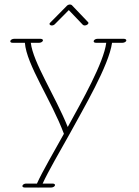

<svg xmlns="http://www.w3.org/2000/svg" viewBox="-20 -628 621 855"><path d="M210.7 -514.6C215.6 -514.6 220.5 -516.6 223.9 -520L286.4 -583L348.9 -517.6C350.8 -515.6 354.2 -514.6 357.7 -514.6C365 -514.6 373.8 -520 373.8 -525.9C373.8 -527.3 373.3 -528.3 372.3 -529.3L300 -605C298.6 -606.4 295.2 -607.9 291.7 -607.9C286.9 -607.9 281.5 -606 278.1 -602.5L203.4 -526.9C201.4 -524.9 200.4 -523.4 200.4 -521.5C200.4 -517.6 205.3 -514.6 210.7 -514.6ZM25.9 -443.8C25.9 -439.9 29.8 -437.5 35.6 -437.5H90.8C97.7 -340.3 209 -181.2 264.6 -32.2C222.2 44.4 168.9 135.3 144.5 189.5H95.7C88.9 189.5 82 193.4 80.1 198.2C78.1 203.1 82.5 207 89.4 207H146.5C147.5 207 148.4 207.5 149.4 207.5C150.9 207.5 152.3 207.5 153.8 207H208.5C215.3 207 222.7 203.1 224.6 198.2C226.6 193.4 221.7 189.5 214.8 189.5H169.9C194.3 135.7 248 43.9 291 -33.2C351.6 -145 464.8 -335.4 479 -437.5H525.9C532.7 -437.5 542.5 -441.9 542.5 -448.2C542.5 -452.1 538.1 -455.1 532.2 -455.1H413.1C406.2 -455.1 399.4 -451.2 397.5 -446.3C395.5 -441.4 399.9 -437.5 406.7 -437.5H453.1C442.4 -349.1 344.7 -177.2 281.7 -62.5C224.6 -203.6 127 -350.1 117.2 -437.5H154.8C161.6 -437.5 168.9 -441.4 170.9 -446.3C172.9 -451.2 168 -455.1 161.1 -455.1H42C35.2 -455.1 25.9 -450.7 25.9 -443.8Z"/></svg>

Font: WireWyrm
Style: Light
Weight: 200
Version: Version 001.000